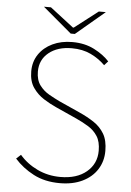

<svg xmlns="http://www.w3.org/2000/svg" viewBox="-57 -873 631 927"><g transform="rotate(5 258.0 -409.0)"><path d="M268 12Q195 12 140.5 -16.5Q86 -45 48 -88L70 -108Q105 -67 156.5 -42.5Q208 -18 268 -18Q348 -18 395 -57.5Q442 -97 442 -160Q442 -204 425 -230.5Q408 -257 380.5 -274Q353 -291 320 -306L218 -352Q189 -365 158 -384.5Q127 -404 105.5 -435Q84 -466 84 -514Q84 -561 108 -596.5Q132 -632 174 -652Q216 -672 270 -672Q330 -672 376 -648.5Q422 -625 450 -594L432 -574Q402 -604 362 -623Q322 -642 270 -642Q201 -642 158.5 -607.5Q116 -573 116 -516Q116 -475 135 -449.5Q154 -424 181.5 -408.5Q209 -393 232 -382L334 -336Q372 -319 404 -298Q436 -277 455 -245Q474 -213 474 -162Q474 -112 449 -72.5Q424 -33 377.5 -10.5Q331 12 268 12ZM258 -712 118 -830H152L266 -742H270L384 -830H418L278 -712Z"/></g></svg>

Font: SourceSans3VF
Style: Regular
Weight: 200
Designer: Paul D. Hunt
Foundry: Adobe
Version: Version 3.052;hotconv 1.1.0;makeotfexe 2.6.0